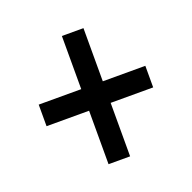

<svg xmlns="http://www.w3.org/2000/svg" viewBox="-83 -611 578 577"><g transform="rotate(-20 205.5 -322.0)"><path d="M171 -117H240V-288H376V-357H240V-527H171V-357H35V-288H171Z"/></g></svg>

Font: Noto Sans Devanagari Extra Condensed
Style: Regular
Weight: 400
Width: 2
Designer: Monotype Design Team
Foundry: Monotype Imaging Inc.
Version: 1.000